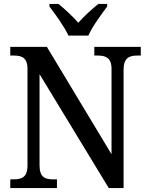

<svg xmlns="http://www.w3.org/2000/svg" viewBox="-20 -951 754 971"><path d="M326 -771H427C446 -816 494 -880 522 -918V-931H477C445 -905 404 -868 376 -836C348 -868 308 -905 276 -931H230V-918C259 -880 306 -816 326 -771ZM32 0H268V-44H249C209 -44 180 -53 180 -115V-576L530 0H605V-599C605 -659 635 -670 674 -670H692V-714H457V-670H475C513 -670 544 -660 544 -603V-171L217 -714H32V-670H50C88 -670 119 -661 119 -603V-115C119 -53 89 -44 48 -44H32Z"/></svg>

Font: Noto Serif Ethiopic SemiCondensed Medium
Style: Regular
Weight: 500
Width: 4
Designer: Monotype Design Team
Foundry: Monotype Imaging Inc.
Version: Version 2.102